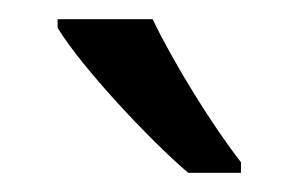

<svg xmlns="http://www.w3.org/2000/svg" viewBox="-20 -786 311 200"><path d="M139 -766H40V-757C65 -716 135 -641 176 -606H231V-617C202 -654 161 -720 139 -766Z"/></svg>

Font: Noto Sans Gujarati UI Condensed
Style: Regular
Weight: 400
Width: 3
Designer: Jelle Bosma - Monotype Design Team, Universal Thirst
Foundry: Monotype Imaging Inc.
Version: Version 2.106